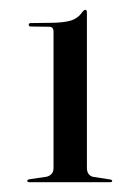

<svg xmlns="http://www.w3.org/2000/svg" viewBox="-20 -733 280 391"><path d="M42.5 -679 80.5 -678.5Q84.5 -678.5 86.8 -676Q89 -673.5 89 -668V-391.5Q89 -383 85 -378.8Q81 -374.5 74.5 -373L40 -368Q35.5 -367 35.5 -365Q35.5 -362 39.5 -362H204.5Q208.5 -362 208.5 -365Q208.5 -366.5 204.5 -367.5L169 -373Q163.5 -374.5 160.2 -379Q157 -383.5 157 -391.5V-707.5Q157 -713 153.5 -713Q152 -713 150.8 -711.8Q149.5 -710.5 148 -709Q139 -695.5 123.8 -691Q108.5 -686.5 80.5 -686.5L42.5 -686Q40.5 -686 39.5 -685Q38.5 -684 38.5 -682.5Q38.5 -681 39.5 -680Q40.5 -679 42.5 -679Z"/></svg>

Font: Fraunces 96pt
Style: Regular
Weight: 400
Version: Version 1.000;[b76b70a41]